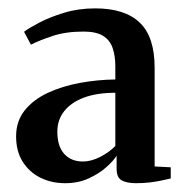

<svg xmlns="http://www.w3.org/2000/svg" viewBox="-20 -826 432 447"><path d="M296.5 -399.5Q275.5 -399.5 263.5 -406Q251.5 -412.5 251.5 -433V-463.5Q244.5 -452 227.8 -437Q211 -422 186.8 -410.8Q162.5 -399.5 131.5 -399.5Q100 -399.5 74.2 -412.2Q48.5 -425 33 -449.2Q17.5 -473.5 17.5 -508.5Q17.5 -544 37.5 -569Q57.5 -594 91.2 -609.8Q125 -625.5 166 -633Q207 -640.5 248.5 -641V-671.5Q248.5 -696 242.2 -714.2Q236 -732.5 220 -742.5Q204 -752.5 174.5 -752.5Q133 -752.5 102.2 -742.2Q71.5 -732 52 -722L36 -752Q47 -760.5 71.2 -773.2Q95.5 -786 129 -796.2Q162.5 -806.5 201.5 -806.5Q270.5 -806.5 305.2 -773.5Q340 -740.5 340 -668.5V-438.5L377.5 -436.5V-410.5Q369 -408.5 356.2 -405.8Q343.5 -403 328.2 -401.2Q313 -399.5 296.5 -399.5ZM173 -450Q192 -450 212.8 -460.5Q233.5 -471 248.5 -486V-610Q205.5 -610 175.5 -598.8Q145.5 -587.5 129.5 -567.2Q113.5 -547 113.5 -519.5Q113.5 -485.5 129.5 -467.8Q145.5 -450 173 -450Z"/></svg>

Font: Merriweather 96pt SemiBold
Style: Regular
Weight: 600
Version: Version 2.100